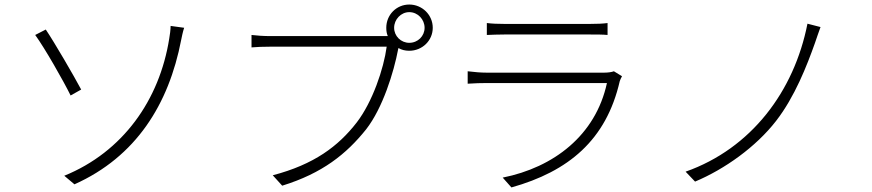

<svg xmlns="http://www.w3.org/2000/svg" viewBox="-20 -801 3864 851"><path d="M264.9 -22 310 16C583.1 -106.2 728 -338.8 783 -623.9C785.2 -634.9 790.1 -659.8 796.2 -677.9L736.2 -686.1C736.2 -672.2 733 -643.8 730.1 -630C687.1 -358 524.9 -127.8 264.9 -22ZM136 -646C177.9 -588.8 261 -442.8 293 -377.8L339.8 -404.1C307.9 -464.1 221.9 -612.2 182.9 -670.1Z M1794 -611.2C1757.1 -611.2 1726.9 -641 1726.9 -677.9C1726.9 -714.8 1757.1 -747.2 1794 -747.2C1832 -747.2 1861.9 -714.8 1861.9 -677.9C1861.9 -641 1832 -611.2 1794 -611.2ZM1180 -641C1148.1 -641 1119 -643.1 1094.8 -646V-590.9C1119 -593 1143.8 -594.1 1179 -594.1H1693.9C1680.8 -496.1 1631 -349.1 1561.1 -258.2C1479 -152.3 1371.8 -72.1 1188.9 -24.1L1230.8 22C1408.7 -33 1514.9 -117.9 1603 -228C1676.1 -322.1 1725.1 -479 1745 -584.2L1746.1 -588.1C1759.9 -579.9 1775.9 -576 1794 -576C1851.2 -576 1898.1 -620.7 1898.1 -677.9C1898.1 -735.1 1851.2 -780.9 1794 -780.9C1736.9 -780.9 1692.1 -735.1 1692.1 -677.9C1692.1 -664.1 1693.9 -652 1698.9 -641H1681.1Z M2701 -485.1C2691.1 -481.2 2674 -479 2658 -479H2136C2112.9 -479 2083.8 -481.2 2052.9 -485.1V-430C2083.8 -432.2 2114 -432.9 2136 -432.9H2670.1C2620 -201 2433.9 -58.9 2208.1 -13.8L2246.8 29.8C2499.6 -41.2 2666.9 -180 2726.9 -441.1C2728 -446 2733 -456 2736.9 -463.1ZM2137.8 -646C2161.9 -647 2186.8 -648.1 2214.8 -648.1H2595.9C2625.7 -648.1 2652 -648.1 2672.9 -646V-698.9C2652 -696 2625.7 -695 2595.9 -695H2214.8C2185 -695 2161.9 -696 2137.8 -698.9Z M3616.8 -681.1 3558.9 -696C3500 -397 3310.7 -143.1 3018.8 -40.1L3060.7 3.9C3191.8 -51.1 3330.6 -149.9 3419.7 -264.9C3502.8 -371.8 3556.8 -511 3592 -610.1C3599.1 -630 3608.7 -660.2 3616.8 -681.1Z"/></svg>

Font: Karasuma Gothic
Style: Light
Weight: 300
Designer: Rasmus Andersson / Ryoko Nishizuka
Foundry: rsms
Version: Version 1.00